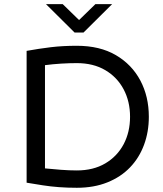

<svg xmlns="http://www.w3.org/2000/svg" viewBox="-20 -889 781 919"><path d="M347.7 9.8Q302.7 9.8 262.7 6.8Q222.7 3.9 185.1 -2Q147.5 -7.8 107.4 -14.6V-645.5Q167 -656.2 223.6 -663.1Q280.3 -669.9 347.7 -669.9Q458 -669.9 534.7 -625Q611.3 -580.1 651.9 -503.4Q692.4 -426.8 692.4 -330.1Q692.4 -257.8 669.4 -195.8Q646.5 -133.8 602.5 -87.9Q558.6 -42 494.1 -16.1Q429.7 9.8 347.7 9.8ZM347.7 -73.2Q426.8 -73.2 483.9 -106.9Q541 -140.6 571.8 -198.7Q602.5 -256.8 602.5 -330.1Q602.5 -403.3 571.8 -461.4Q541 -519.5 483.9 -553.2Q426.8 -586.9 347.7 -586.9Q312.5 -586.9 272.5 -584.5Q232.4 -582 195.3 -577.1V-83Q232.4 -79.1 272.5 -76.2Q312.5 -73.2 347.7 -73.2ZM336.9 -733.4 200.2 -869.1H280.3L358.4 -793L436.5 -869.1H516.6L379.9 -733.4Z"/></svg>

Font: Sen
Style: Regular
Weight: 400
Designer: Kosal Sen, Philatype
Foundry: Philatype
Version: Version 2.000;gftools[0.9.31]